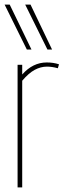

<svg xmlns="http://www.w3.org/2000/svg" viewBox="-24 -810 275 830"><path d="M72 -530V-488Q118 -540 178 -540Q207 -540 231 -532L226 -515Q201 -522 179 -522Q152 -522 126 -508Q100 -494 72 -461V0H52V-530ZM92 -596 -4 -790H18L112 -596ZM181 -596 85 -790H108L201 -596Z"/></svg>

Font: Georama Condensed Thin
Style: Regular
Weight: 100
Width: 3
Designer: Jean-Baptiste Levee
Foundry: Production Type
Version: Version 1.000